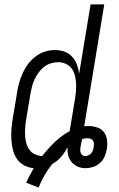

<svg xmlns="http://www.w3.org/2000/svg" viewBox="-20 -755 540 871"><path d="M155 96 99 74Q106 57 115 40.5Q124 24 133 8Q110 6 89.5 -5Q69 -16 56.5 -34.5Q44 -53 38.5 -75.5Q33 -98 31.5 -121.5Q30 -145 32 -169Q34 -193 38 -218L58 -338Q61 -360 67.5 -382Q74 -404 84 -425.5Q94 -447 108.5 -466Q123 -485 142.5 -499.5Q162 -514 184.5 -521Q207 -528 229 -528Q252 -528 272.5 -520.5Q293 -513 307 -498Q321 -483 328.5 -463Q336 -443 339 -421L391 -735H453L362 -182Q367 -183 372 -183Q377 -183 382 -183Q403 -183 422 -176.5Q441 -170 452 -155Q463 -140 465.5 -120Q468 -100 465 -80Q462 -63 455 -46Q448 -29 434 -16Q420 -3 402 2.5Q384 8 367 8Q349 8 333 1Q317 -6 306 -18.5Q295 -31 290 -48Q285 -65 287 -84Q285 -83 284.5 -82.5Q284 -82 283 -81Q272 -60 255.5 -41.5Q239 -23 217 -11Q197 14 181.5 41Q166 68 155 96ZM171 -47Q197 -80 228 -110Q259 -140 296 -160L320 -305Q323 -323 324.5 -341.5Q326 -360 325 -378Q324 -396 319.5 -413.5Q315 -431 305 -444.5Q295 -458 278.5 -465.5Q262 -473 243 -473Q227 -473 210 -467.5Q193 -462 179 -451Q165 -440 154.5 -425Q144 -410 136.5 -394Q129 -378 125 -361.5Q121 -345 118 -329L98 -209Q95 -191 94 -173.5Q93 -156 94 -138.5Q95 -121 99.5 -105Q104 -89 113.5 -75.5Q123 -62 138.5 -55Q154 -48 171 -47ZM367 -47Q374 -47 381.5 -50.5Q389 -54 394 -60Q399 -66 401.5 -73.5Q404 -81 405 -88Q406 -95 406 -103Q406 -111 402 -117Q398 -123 391 -125.5Q384 -128 377 -128Q371 -128 365 -127Q359 -126 352 -124V-120Q350 -112 348 -103.5Q346 -95 345 -87Q344 -80 344 -73Q344 -66 347 -60Q350 -54 355 -50.5Q360 -47 367 -47Z"/></svg>

Font: Iosevka SS18 Light
Style: Italic
Weight: 300
Italic angle: -9°
Monospace: yes
Designer: Belleve Invis
Foundry: Belleve Invis
Version: Version 25.1.1; ttfautohint (v1.8.4)